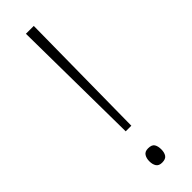

<svg xmlns="http://www.w3.org/2000/svg" viewBox="-244 -705 725 725"><g transform="rotate(-45 119.0 -342.0)"><path d="M134 -169H104L98 -696H140ZM87 -26Q87 -42 94 -53Q101 -64 118 -64Q138 -64 144.5 -53.5Q151 -43 151 -26Q151 -9 144 1.5Q137 12 118 12Q101 12 94 1.5Q87 -9 87 -26Z"/></g></svg>

Font: Noto Sans Kannada Condensed ExtraLight
Style: Regular
Weight: 200
Width: 3
Designer: Jelle Bosma - Monotype Design Team
Foundry: Monotype Imaging Inc.
Version: Version 2.005; ttfautohint (v1.8.4.7-5d5b)